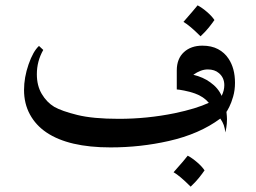

<svg xmlns="http://www.w3.org/2000/svg" viewBox="-20 -528 960 719"><path d="M828 -109Q830 -91 830 -82Q830 -64 827.5 -50Q825 -36 824 -32Q822 -48 818 -59.5Q814 -71 805 -84Q727 -26 612 0Q506 24 394 24Q237 24 154 -32Q114 -59 92 -99.5Q70 -140 70 -191Q70 -238 87 -287Q104 -336 126 -356L142 -341Q118 -299 118 -250Q118 -207 136.5 -176Q155 -145 183 -128Q211 -112 269.5 -97.5Q328 -83 425 -83Q531 -83 634 -104Q715 -121 762 -143Q743 -166 710 -178Q690 -185 669 -189Q648 -193 642 -193V-264Q642 -308 668.5 -332.5Q695 -357 738 -357Q772 -357 796.5 -344Q821 -331 836 -308Q860 -272 860 -218Q860 -190 853 -166Q846 -142 838.5 -127.5Q831 -113 828 -109ZM704 -248Q741 -239 767 -220Q797 -199 810 -169Q820 -189 820 -209Q820 -237 800 -254Q784 -268 758 -268Q732 -268 704 -248ZM783 -453Q774 -440 762 -425Q750 -410 731 -392Q690 -433 667 -446Q709 -494 720 -508Q737 -499 755.5 -483Q774 -467 783 -453ZM746 110Q737 123 725 138Q713 153 694 171Q653 130 630 117Q672 70 683 55Q700 64 718.5 80Q737 96 746 110Z"/></svg>

Font: Katibeh
Style: Regular
Weight: 400
Designer: Arabic design by Kourosh Beigpour, Latin design by Eduardo Tunni, engineering by Lasse Fister
Version: Version 1.0010g